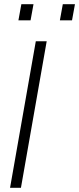

<svg xmlns="http://www.w3.org/2000/svg" viewBox="-20 -897 378 917"><path d="M151 -700H203L80 0H28ZM266 -800 280 -877H338L324 -800ZM68 -800 82 -877H140L126 -800Z"/></svg>

Font: Marvel
Style: Italic
Weight: 400
Italic angle: -12°
Designer: Carolina Trebol
Foundry: Carolina Trebol
Version: Version 1.001